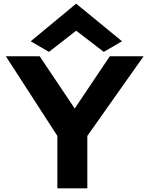

<svg xmlns="http://www.w3.org/2000/svg" viewBox="-20 -1021 816 1051"><path d="M148 -795 248 -737 397 -853 548 -737 648 -795 397 -1001ZM766 -713H581L389 -427L197 -713H12L294 -277V10H458V-277Z"/></svg>

Font: Bluebird
Style: SfBdExt
Weight: 700
Designer: Jasper
Foundry: Cannot Into Space Fonts
Version: Version 0.98